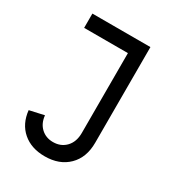

<svg xmlns="http://www.w3.org/2000/svg" viewBox="-150 -686 716 785"><g transform="rotate(30 208.0 -293.5)"><path d="M330.6 -595.2V-143.6Q330.6 -73.7 289.3 -33Q248 7.8 179.2 7.8Q115.2 7.8 75 -27.1Q34.7 -62 28.3 -123L96.7 -138.2Q100.1 -102.1 122.8 -80.8Q145.5 -59.6 179.2 -59.6Q216.3 -59.6 239.7 -84.2Q263.2 -108.9 263.2 -150.9V-527.8H56.6V-595.2Z"/></g></svg>

Font: Now
Style: Regular
Weight: 400
Designer: Alfredo Marco Pradil
Foundry: Alfredo Marco Pradil
Version: Version 1.200;hotconv 1.0.109;makeotfexe 2.5.65596